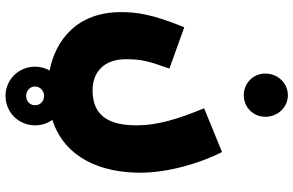

<svg xmlns="http://www.w3.org/2000/svg" viewBox="-204 -669 1065 697"><g transform="rotate(90 328.5 -320.5)"><path d="M326 -673C370 -673 404 -708 404 -751C404 -796 370 -833 326 -833C281 -833 247 -796 247 -751C247 -708 281 -673 326 -673ZM24 -227C24 -69 124 10 236 32C227 47 222 66 222 85C222 144 269 192 328 192C388 192 435 144 435 85C435 61 428 40 415 22C555 -23 607 -157 607 -297C607 -398 572 -516 532 -594L373 -529C412 -435 435 -359 435 -285C435 -192 407 -124 308 -124C243 -124 195 -164 195 -245C195 -299 201 -325 229 -403L79 -457C31 -340 24 -283 24 -227ZM328 117C310 117 294 104 294 85C294 66 310 52 328 52C347 52 362 65 362 85C362 104 347 117 328 117Z"/></g></svg>

Font: Noto Sans Arabic UI XCn Bk
Style: Regular
Weight: 900
Width: 2
Designer: Monotype Design Team, Nadine Chahine and Nizar Qandah
Foundry: Monotype Imaging Inc.
Version: Version 2.010